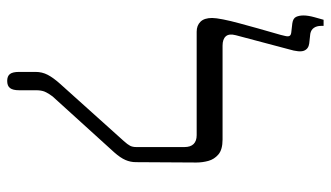

<svg xmlns="http://www.w3.org/2000/svg" viewBox="-213 -700 920 534"><g transform="rotate(90 247.0 -433.0)"><path d="M205 7Q192 7 186 -0.5Q180 -8 180 -26V-72Q180 -90 188 -105.5Q196 -121 213 -140L372 -317Q382 -328 385.5 -335Q389 -342 389 -352V-486Q389 -503 380.5 -511.5Q372 -520 356 -520H68Q51 -520 40.5 -530.5Q30 -541 30 -563Q30 -573 34 -593.5Q38 -614 45 -639.5Q52 -665 59 -690.5Q66 -716 72 -736Q78 -756 80 -766Q82 -774 80 -778Q78 -782 71 -783L45 -786Q31 -788 27 -796.5Q23 -805 23 -817Q23 -830 28 -848Q33 -866 35 -873H52V-866Q52 -854 57.5 -846Q63 -838 74 -836L101 -833Q116 -831 121 -818.5Q126 -806 117 -776L78 -629Q73 -610 81 -601Q89 -592 107 -592H368Q396 -592 409.5 -580.5Q423 -569 427.5 -552.5Q432 -536 432 -519L431 -351Q431 -336 425 -322Q419 -308 404 -291L248 -119Q239 -107 235 -97.5Q231 -88 231 -73V-26Q231 -9 225 -1Q219 7 205 7Z"/></g></svg>

Font: Noto Serif Hebrew Light
Style: Regular
Weight: 300
Version: Version 2.003